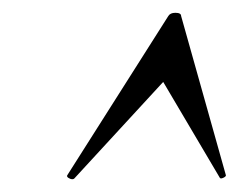

<svg xmlns="http://www.w3.org/2000/svg" viewBox="-20 -654 393 300"><path d="M93 -374Q90 -374 87 -376Q84 -378 85 -380L243 -629Q246 -634 254 -634Q263 -634 263 -629L333 -380Q333 -378 328.5 -376Q324 -374 323 -377L235 -526L96 -375Q95 -374 93 -374Z"/></svg>

Font: Cormorant Infant Medium
Style: Italic
Weight: 500
Italic angle: -10°
Designer: Christian Thalmann (Catharsis Fonts)
Foundry: Catharsis Fonts
Version: Version 4.000